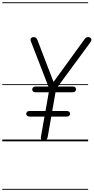

<svg xmlns="http://www.w3.org/2000/svg" viewBox="-25 -1250 828 1698"><path d="M362 -7Q346.5 -7 340.5 -15Q334.5 -23 336.5 -37L368.5 -219H238Q222 -219 214.5 -226.2Q207 -233.5 207 -243Q207 -253 214.5 -260.8Q222 -268.5 238 -268.5H377.5L406.5 -434H291.5Q274.5 -434 267.2 -441.2Q260 -448.5 260 -458.5Q260 -468.5 267.5 -476.8Q275 -485 291.5 -485H403L250.5 -878.5Q247 -888 246 -891.2Q245 -894.5 245 -900Q245 -908.5 252.5 -915.2Q260 -922 271 -922Q285.5 -922 293.2 -915.5Q301 -909 305.5 -897.5L448.5 -525L725 -906.5Q732 -916 739.5 -919Q747 -922 756.5 -922Q763.5 -922 769.5 -918.8Q775.5 -915.5 779.5 -910.2Q783.5 -905 783.5 -898.5Q783.5 -890 773 -874L487 -485H616Q633 -485 640.2 -477.8Q647.5 -470.5 647.5 -460.5Q647.5 -450 640.2 -442Q633 -434 616 -434H466L437 -268.5H563.5Q579.5 -268.5 587.2 -261.2Q595 -254 595 -244Q595 -234.5 587.2 -226.8Q579.5 -219 563.5 -219H428.5L396.5 -37.5Q393.5 -26.5 388 -16.8Q382.5 -7 362 -7ZM362 -7Q346.5 -7 340.5 -15Q334.5 -23 336.5 -37L368.5 -219H238Q222 -219 214.5 -226.2Q207 -233.5 207 -243Q207 -253 214.5 -260.8Q222 -268.5 238 -268.5H377.5L406.5 -434H291.5Q274.5 -434 267.2 -441.2Q260 -448.5 260 -458.5Q260 -468.5 267.5 -476.8Q275 -485 291.5 -485H403L250.5 -878.5Q247 -888 246 -891.2Q245 -894.5 245 -900Q245 -908.5 252.5 -915.2Q260 -922 271 -922Q285.5 -922 293.2 -915.5Q301 -909 305.5 -897.5L448.5 -525L725 -906.5Q732 -916 739.5 -919Q747 -922 756.5 -922Q763.5 -922 769.5 -918.8Q775.5 -915.5 779.5 -910.2Q783.5 -905 783.5 -898.5Q783.5 -890 773 -874L487 -485H616Q633 -485 640.2 -477.8Q647.5 -470.5 647.5 -460.5Q647.5 -450 640.2 -442Q633 -434 616 -434H466L437 -268.5H563.5Q579.5 -268.5 587.2 -261.2Q595 -254 595 -244Q595 -234.5 587.2 -226.8Q579.5 -219 563.5 -219H428.5L396.5 -37.5Q393.5 -26.5 388 -16.8Q382.5 -7 362 -7ZM-5 420.5H754.5V428.5H-5ZM-5 -16H754.5V0H-5ZM-5 -505.5H754.5V-497.5H-5ZM-5 -1230H754.5V-1222H-5Z"/></svg>

Font: Edu VIC WA NT Pre Guide
Style: Regular
Weight: 400
Designer: Tina and Corey Anderson, Eben Sorkin, Mirko Velimirovic
Foundry: Google for Education
Version: Version 1.000